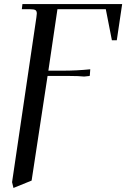

<svg xmlns="http://www.w3.org/2000/svg" viewBox="-20 -722 618 940"><path d="M39.1 169.9 158.2 -637.2Q160.2 -650.9 160.2 -655.8Q160.2 -668.5 153.3 -672.6Q146.5 -676.8 127.9 -676.8H86.9L89.8 -702.1H578.1L551.8 -524.9H527.8L498 -676.8H261.2L216.8 -376H288.1Q355.5 -376 421.9 -382.8L419.9 -355L418.9 -350.1L392.1 -347.2Q365.2 -350.1 321.8 -350.1H212.9L134.8 162.1L45.9 198.2Z"/></svg>

Font: Dihjauti S
Style: Bold Italic
Weight: 700
Italic angle: -9°
Designer: T. Christopher White
Version: Version 3.0.0